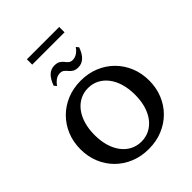

<svg xmlns="http://www.w3.org/2000/svg" viewBox="-312 -1306 1487 1487"><g transform="rotate(-45 431.5 -562.0)"><path d="M431.5 17.8Q349.9 17.8 281 -10.2Q212.1 -38.2 161.4 -88.8Q110.8 -139.4 82.7 -207.3Q54.7 -275.3 54.7 -355.5Q54.7 -435.7 82.8 -504Q111 -572.3 161.9 -623.2Q212.8 -674 281.6 -702.2Q350.4 -730.4 431.8 -730.4Q513.3 -730.4 582.2 -702.2Q651 -674 701.6 -623.2Q752.3 -572.3 780.3 -504.2Q808.4 -436 808.4 -355.8Q808.4 -275.6 780.4 -207.5Q752.5 -139.4 701.7 -88.8Q650.9 -38.2 582.1 -10.2Q513.3 17.8 431.5 17.8ZM431.5 -62.9Q481.7 -63.4 522.4 -84.5Q563.2 -105.7 592.4 -144.3Q621.7 -182.8 637.4 -236.5Q653.1 -290.2 653.1 -355.7Q653.1 -421.5 637.3 -475.4Q621.5 -529.3 592.1 -568.2Q562.7 -607.2 522.1 -628.4Q481.4 -649.7 431.8 -649.9Q381.8 -649.7 341.2 -628.4Q300.6 -607.2 271.2 -568.4Q241.8 -529.6 226 -475.7Q210.2 -421.8 210.2 -356Q210.2 -290.7 226 -236.9Q241.8 -183.1 271.1 -144.4Q300.3 -105.7 341 -84.5Q381.6 -63.4 431.5 -62.9ZM493.4 -815.4Q462.8 -815.4 445.9 -826.1Q428.9 -836.7 417.8 -850.5Q406.7 -864.3 393.9 -874.9Q381.1 -885.4 358.7 -885.4Q348.8 -885.4 335.8 -882Q322.7 -878.6 307.2 -867Q291.7 -855.4 273.1 -830.6L256.2 -850.3Q275.4 -904.3 303.7 -930.9Q332 -957.6 369.7 -957.6Q401.1 -957.6 417.9 -946.9Q434.7 -936.2 445.5 -922.1Q456.2 -907.9 468.6 -897.2Q481 -886.6 503.4 -886.6Q511.5 -886.6 525 -890Q538.6 -893.4 555.4 -905.1Q572.2 -916.8 589.7 -941.6L606.3 -921.2Q587 -867.4 558.4 -841.4Q529.8 -815.4 493.4 -815.4ZM254.4 -1083.4V-1141.8H608.4V-1083.4Z"/></g></svg>

Font: Russolo 10pt ExtraLight
Style: Regular
Weight: 200
Designer: Micah Stupak-Hahn
Version: Version 1.000